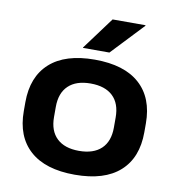

<svg xmlns="http://www.w3.org/2000/svg" viewBox="-80 -762 781 848"><g transform="rotate(10 311.0 -338.0)"><path d="M311 15Q179 15 110 -46.8Q41 -108.5 41 -223V-262.5Q41 -377 110 -439Q179 -501 311 -501Q443.5 -501 512.5 -439Q581.5 -377 581.5 -262.5V-223Q581.5 -108.5 512.5 -46.8Q443.5 15 311 15ZM311 -92Q376 -92 410.8 -125Q445.5 -158 445.5 -220V-265.5Q445.5 -328 410.8 -361Q376 -394 311 -394Q246.5 -394 211.8 -361Q177 -328 177 -265.5V-220Q177 -158 211.8 -125Q246.5 -92 311 -92ZM357 -689.5H504.5V-687L368.5 -543H250V-545Z"/></g></svg>

Font: Anek Gujarati SemiExpanded SemiBold
Style: Regular
Weight: 600
Width: 6
Designer: Mrunmayee Ghaisas (Gujarati), Yesha Goshar (Latin)
Foundry: Ek Type
Version: Version 1.003